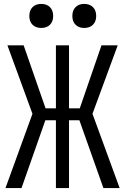

<svg xmlns="http://www.w3.org/2000/svg" viewBox="-20 -962 640 982"><path d="M8 0 146 -380 18 -730H101L213 -408H266V-730H333V-408H388L499 -730H582L453 -380L592 0H509L386 -347H333V0H266V-347H212L90 0ZM411 -819Q383 -819 366.5 -835.5Q350 -852 350 -880Q350 -909 366.5 -925.5Q383 -942 411 -942Q439 -942 455.5 -925.5Q472 -909 472 -880Q472 -852 455.5 -835.5Q439 -819 411 -819ZM191 -819Q163 -819 146.5 -835.5Q130 -852 130 -880Q130 -909 146.5 -925.5Q163 -942 191 -942Q219 -942 235.5 -925.5Q252 -909 252 -880Q252 -852 235.5 -835.5Q219 -819 191 -819Z"/></svg>

Font: Pitagon Sans Mono Light
Style: Regular
Weight: 300
Monospace: yes
Designer: Travis Tran
Foundry: Pitagon
Version: Version 1.001; ttfautohint (v1.8.4.7-5d5b);gftools[0.9.26]